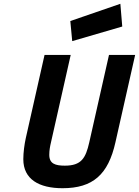

<svg xmlns="http://www.w3.org/2000/svg" viewBox="-20 -982 733 1013"><path d="M625 -842 615 -962 351 -871 361 -765ZM215 -692 116 -253C109 -221 103 -178 103 -142C103 -36 186 11 310 11C470 11 551 -61 589 -231L693 -692H555L451 -231C432 -147 409 -108 322 -108C272 -108 240 -118 240 -165C240 -189 244 -210 249 -231L353 -692Z"/></svg>

Font: RazerF5
Style: Bold Italic
Weight: 700
Foundry: Razer Inc.
Version: Version 2